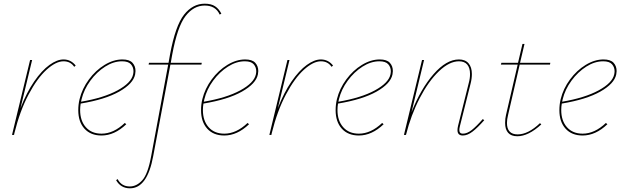

<svg xmlns="http://www.w3.org/2000/svg" viewBox="-20 -731 3375 1040"><path d="M390 -376 382 -369Q362 -399 324 -399Q283 -399 232.5 -353.5Q182 -308 135 -219.5Q88 -131 58 -10L56 0H45L143 -406H154L91 -145Q124 -230 165 -289.5Q206 -349 247.5 -379Q289 -409 324 -409Q364 -409 390 -376Z M714 -346Q714 -340 712 -328Q702 -278 626 -235Q550 -192 417 -170Q414 -152 414 -135Q414 -77 445 -42Q476 -7 530 -7Q595 -7 656 -65L664 -58Q600 3 530 3Q471 3 437.5 -34Q404 -71 404 -134Q404 -165 411 -194Q425 -251 461.5 -300.5Q498 -350 546.5 -379.5Q595 -409 643 -409Q681 -409 697.5 -391Q714 -373 714 -346ZM703 -345Q703 -367 689 -383Q675 -399 641 -399Q595 -399 549.5 -370Q504 -341 469.5 -294Q435 -247 422 -194L419 -180Q542 -201 616.5 -241.5Q691 -282 701 -328Q703 -338 703 -345Z M1179 -657 1170 -652Q1148 -701 1089 -701Q1029 -701 985 -644Q941 -587 913 -436L905 -391H1073L1071 -381H903L810 114Q778 289 684 289Q634 289 609 245L617 239Q638 279 683 279Q720 279 750.5 245.5Q781 212 799 114L891 -381H785L787 -391H893L901 -436Q930 -592 977 -651.5Q1024 -711 1089 -711Q1124 -711 1145 -697Q1166 -683 1179 -657Z M1379 -346Q1379 -340 1377 -328Q1367 -278 1291 -235Q1215 -192 1082 -170Q1079 -152 1079 -135Q1079 -77 1110 -42Q1141 -7 1195 -7Q1260 -7 1321 -65L1329 -58Q1265 3 1195 3Q1136 3 1102.5 -34Q1069 -71 1069 -134Q1069 -165 1076 -194Q1090 -251 1126.5 -300.5Q1163 -350 1211.5 -379.5Q1260 -409 1308 -409Q1346 -409 1362.5 -391Q1379 -373 1379 -346ZM1368 -345Q1368 -367 1354 -383Q1340 -399 1306 -399Q1260 -399 1214.5 -370Q1169 -341 1134.5 -294Q1100 -247 1087 -194L1084 -180Q1207 -201 1281.5 -241.5Q1356 -282 1366 -328Q1368 -338 1368 -345Z M1784 -376 1776 -369Q1756 -399 1718 -399Q1677 -399 1626.5 -353.5Q1576 -308 1529 -219.5Q1482 -131 1452 -10L1450 0H1439L1537 -406H1548L1485 -145Q1518 -230 1559 -289.5Q1600 -349 1641.5 -379Q1683 -409 1718 -409Q1758 -409 1784 -376Z M2108 -346Q2108 -340 2106 -328Q2096 -278 2020 -235Q1944 -192 1811 -170Q1808 -152 1808 -135Q1808 -77 1839 -42Q1870 -7 1924 -7Q1989 -7 2050 -65L2058 -58Q1994 3 1924 3Q1865 3 1831.5 -34Q1798 -71 1798 -134Q1798 -165 1805 -194Q1819 -251 1855.5 -300.5Q1892 -350 1940.5 -379.5Q1989 -409 2037 -409Q2075 -409 2091.5 -391Q2108 -373 2108 -346ZM2097 -345Q2097 -367 2083 -383Q2069 -399 2035 -399Q1989 -399 1943.5 -370Q1898 -341 1863.5 -294Q1829 -247 1816 -194L1813 -180Q1936 -201 2010.5 -241.5Q2085 -282 2095 -328Q2097 -338 2097 -345Z M2603 -80Q2567 -39 2539.5 -18Q2512 3 2487 3Q2458 3 2458 -26Q2458 -36 2461 -49L2519 -281Q2526 -306 2526 -330Q2526 -363 2511 -381Q2496 -399 2466 -399Q2414 -399 2357.5 -345Q2301 -291 2253.5 -199.5Q2206 -108 2179 0H2168L2266 -406H2277L2209 -123Q2259 -250 2328.5 -329.5Q2398 -409 2466 -409Q2500 -409 2518 -388Q2536 -367 2536 -330Q2536 -305 2529 -278L2471 -47Q2468 -35 2468 -27Q2468 -7 2487 -7Q2510 -7 2535 -26.5Q2560 -46 2595 -86Z M2732 -108Q2726 -84 2726 -65Q2726 -3 2784 -3Q2841 -3 2905 -64L2912 -57Q2842 7 2782 7Q2749 7 2732.5 -11.5Q2716 -30 2716 -65Q2716 -89 2721 -109L2784 -381H2693L2696 -391H2786L2810 -493H2821L2797 -391H2961L2959 -381H2795Z M3320 -346Q3320 -340 3318 -328Q3308 -278 3232 -235Q3156 -192 3023 -170Q3020 -152 3020 -135Q3020 -77 3051 -42Q3082 -7 3136 -7Q3201 -7 3262 -65L3270 -58Q3206 3 3136 3Q3077 3 3043.5 -34Q3010 -71 3010 -134Q3010 -165 3017 -194Q3031 -251 3067.5 -300.5Q3104 -350 3152.5 -379.5Q3201 -409 3249 -409Q3287 -409 3303.5 -391Q3320 -373 3320 -346ZM3309 -345Q3309 -367 3295 -383Q3281 -399 3247 -399Q3201 -399 3155.5 -370Q3110 -341 3075.5 -294Q3041 -247 3028 -194L3025 -180Q3148 -201 3222.5 -241.5Q3297 -282 3307 -328Q3309 -338 3309 -345Z"/></svg>

Font: Ysabeau Infant Hairline
Style: Italic
Weight: 100
Italic angle: -12°
Designer: Christian Thalmann (Catharsis Fonts)
Version: Version 0.003